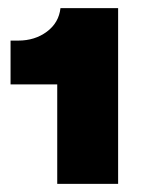

<svg xmlns="http://www.w3.org/2000/svg" viewBox="-20 -789 354 473"><path d="M121 -336V-581H6V-689H25Q66 -689 95.5 -711Q125 -733 129 -769H271V-336Z"/></svg>

Font: Mona Sans Expanded Black
Style: Regular
Weight: 900
Width: 7
Designer: Deni Anggara
Foundry: GitHub
Version: Version 2.000